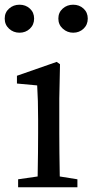

<svg xmlns="http://www.w3.org/2000/svg" viewBox="-38 -796 393 816"><path d="M39 0V-34L122 -46Q124 -158 124 -230V-288Q124 -372 120 -433L34 -441V-474L203 -533L217 -523L214 -377V-230Q214 -158 216 -46L291 -34V0ZM45 -657Q19 -657 0.5 -674Q-18 -691 -18 -717Q-18 -743 0.5 -759.5Q19 -776 45 -776Q71 -776 89 -759.5Q107 -743 107 -717Q107 -691 89 -674Q71 -657 45 -657ZM273 -657Q248 -657 229 -674Q210 -691 210 -717Q210 -743 228.5 -759.5Q247 -776 273 -776Q299 -776 317 -759.5Q335 -743 335 -717Q335 -691 317 -674Q299 -657 273 -657Z"/></svg>

Font: GenRyuMin TW M
Style: Regular
Weight: 500
Version: Version 1.501;PS 1;hotconv 16.6.51;makeotf.lib2.5.65220